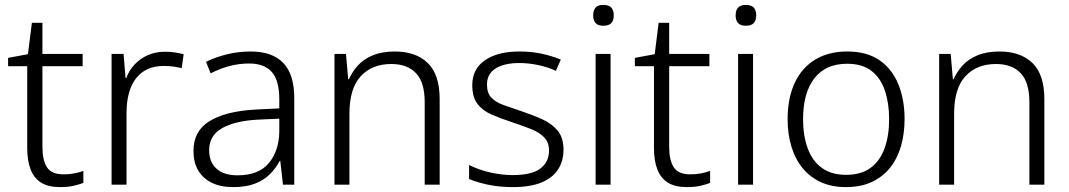

<svg xmlns="http://www.w3.org/2000/svg" viewBox="-20 -753 4359 783"><path d="M239 -42Q264 -42 283.5 -46Q303 -50 320 -56V-7Q301 0 279 5Q257 10 225 10Q177 10 148 -8Q119 -26 105 -61.5Q91 -97 91 -149V-483H13V-517L94 -532L110 -660H153V-533H317V-483H153V-154Q153 -100 171.5 -71Q190 -42 239 -42Z M653 -542Q675 -542 694 -539Q713 -536 729 -532L721 -475Q704 -479 687.5 -481.5Q671 -484 648 -484Q611 -484 583 -471.5Q555 -459 535.5 -434.5Q516 -410 506 -374Q496 -338 496 -292V0H435V-533H484L492 -435H495Q506 -465 528 -489Q550 -513 581.5 -527.5Q613 -542 653 -542Z M1003 -543Q1090 -543 1135 -496.5Q1180 -450 1180 -353V0H1134L1123 -97H1121Q1105 -67 1080.5 -42.5Q1056 -18 1019.5 -4Q983 10 931 10Q879 10 843 -8Q807 -26 788 -58.5Q769 -91 769 -138Q769 -219 834.5 -259Q900 -299 1018 -306L1119 -311V-347Q1119 -425 1088.5 -459.5Q1058 -494 996 -494Q957 -494 919 -484.5Q881 -475 839 -454L820 -501Q862 -521 907.5 -532Q953 -543 1003 -543ZM1030 -265Q939 -260 886 -230.5Q833 -201 833 -140Q833 -92 863 -65Q893 -38 948 -38Q1035 -38 1076.5 -88Q1118 -138 1119 -217V-269Z M1590 -543Q1676 -543 1724.5 -496Q1773 -449 1773 -349V0H1712V-336Q1712 -417 1676.5 -454.5Q1641 -492 1576 -492Q1497 -492 1451 -442Q1405 -392 1405 -289V0H1344V-533H1391L1400 -430H1403Q1416 -460 1439.5 -486Q1463 -512 1500.5 -527.5Q1538 -543 1590 -543Z M2278 -142Q2278 -96 2255.5 -61.5Q2233 -27 2187.5 -8.5Q2142 10 2072 10Q2017 10 1971.5 0.5Q1926 -9 1893 -23V-80Q1936 -59 1982 -49Q2028 -39 2071 -39Q2149 -39 2184 -66Q2219 -93 2219 -139Q2219 -172 2199.5 -192.5Q2180 -213 2146 -226.5Q2112 -240 2067 -255Q2021 -270 1984.5 -286Q1948 -302 1927 -329.5Q1906 -357 1906 -406Q1906 -472 1958 -507.5Q2010 -543 2098 -543Q2147 -543 2189 -534Q2231 -525 2267 -510L2247 -464Q2216 -479 2175.5 -487.5Q2135 -496 2098 -496Q2037 -496 2001.5 -474Q1966 -452 1966 -408Q1966 -373 1984 -354.5Q2002 -336 2034 -324.5Q2066 -313 2108 -299Q2153 -284 2191.5 -266.5Q2230 -249 2254 -220.5Q2278 -192 2278 -142Z M2470 -533V0H2409V-533ZM2440 -733Q2463 -733 2473 -722Q2483 -711 2483 -690Q2483 -670 2473 -659Q2463 -648 2440 -648Q2419 -648 2409 -659Q2399 -670 2399 -690Q2399 -711 2409 -722Q2419 -733 2440 -733Z M2795 -42Q2820 -42 2839.5 -46Q2859 -50 2876 -56V-7Q2857 0 2835 5Q2813 10 2781 10Q2733 10 2704 -8Q2675 -26 2661 -61.5Q2647 -97 2647 -149V-483H2569V-517L2650 -532L2666 -660H2709V-533H2873V-483H2709V-154Q2709 -100 2727.5 -71Q2746 -42 2795 -42Z M3051 -533V0H2990V-533ZM3021 -733Q3044 -733 3054 -722Q3064 -711 3064 -690Q3064 -670 3054 -659Q3044 -648 3021 -648Q3000 -648 2990 -659Q2980 -670 2980 -690Q2980 -711 2990 -722Q3000 -733 3021 -733Z M3669 -267Q3669 -207 3654 -156Q3639 -105 3609 -68Q3579 -31 3534.5 -10.5Q3490 10 3430 10Q3372 10 3328 -10Q3284 -30 3253.5 -67Q3223 -104 3207.5 -155Q3192 -206 3192 -267Q3192 -353 3221 -415Q3250 -477 3304.5 -510Q3359 -543 3435 -543Q3515 -543 3566.5 -507.5Q3618 -472 3643.5 -409.5Q3669 -347 3669 -267ZM3255 -267Q3255 -200 3274 -148Q3293 -96 3332 -68Q3371 -40 3430 -40Q3492 -40 3530.5 -68.5Q3569 -97 3587.5 -148.5Q3606 -200 3606 -267Q3606 -331 3589 -382.5Q3572 -434 3534.5 -463.5Q3497 -493 3435 -493Q3347 -493 3301 -433.5Q3255 -374 3255 -267Z M4056 -543Q4142 -543 4190.5 -496Q4239 -449 4239 -349V0H4178V-336Q4178 -417 4142.5 -454.5Q4107 -492 4042 -492Q3963 -492 3917 -442Q3871 -392 3871 -289V0H3810V-533H3857L3866 -430H3869Q3882 -460 3905.5 -486Q3929 -512 3966.5 -527.5Q4004 -543 4056 -543Z"/></svg>

Font: Noto Sans Hebrew Thin Light
Style: Regular
Weight: 300
Version: Version 3.001